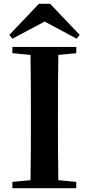

<svg xmlns="http://www.w3.org/2000/svg" viewBox="-20 -987 466 1007"><path d="M243 -967H184L29 -804L45 -784L214 -874L382 -784L398 -804ZM45 -708 140 -699C142 -597 142 -496 142 -394V-346C142 -243 142 -141 140 -42L45 -33V0H380V-33L286 -42C284 -143 284 -245 284 -347V-394C284 -497 284 -599 286 -699L380 -708V-741H45Z"/></svg>

Font: Noto Serif SC
Style: Bold
Weight: 700
Designer: Ryoko NISHIZUKA 西塚涼子 (kana & ideographs); Frank Grießhammer (Latin, Greek & Cyrillic); Wenlong ZHANG 张文龙 (bopomofo); San
Foundry: Adobe
Version: Version 2.001;hotconv 1.1.0;makeotfexe 2.6.0